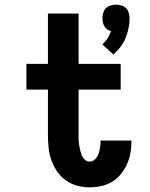

<svg xmlns="http://www.w3.org/2000/svg" viewBox="-20 -793 640 821"><path d="M464 -560 418 -603Q431 -615 440 -629.5Q449 -644 455 -660Q446 -662 438.5 -667.5Q431 -673 426.5 -680.5Q422 -688 420 -697Q418 -706 418 -715Q418 -727 421.5 -738.5Q425 -750 433 -758Q441 -766 452.5 -769.5Q464 -773 476 -773Q488 -773 499.5 -769.5Q511 -766 519 -758Q527 -750 530.5 -738.5Q534 -727 534 -715Q534 -693 529.5 -671.5Q525 -650 516.5 -629.5Q508 -609 494.5 -591.5Q481 -574 464 -560ZM363 8Q336 8 310 1Q284 -6 262 -21.5Q240 -37 224.5 -59.5Q209 -82 200 -107.5Q191 -133 188 -159.5Q185 -186 185 -213V-410H93V-520H185V-735H316V-520H496V-410H316V-213Q316 -202 316.5 -191Q317 -180 319 -169.5Q321 -159 323.5 -148Q326 -137 330.5 -127Q335 -117 343.5 -109.5Q352 -102 363 -102Q377 -102 387 -112.5Q397 -123 401.5 -136Q406 -149 408 -162.5Q410 -176 410 -190V-192H542V-187Q542 -162 537.5 -137.5Q533 -113 522.5 -90Q512 -67 496 -47.5Q480 -28 459 -15.5Q438 -3 413 2.5Q388 8 363 8Z"/></svg>

Font: Iosevka HT Extrabold Extended
Style: Regular
Weight: 800
Width: 7
Monospace: yes
Designer: Belleve Invis
Foundry: Belleve Invis
Version: Version 32.3.0; ttfautohint (v1.8.4)